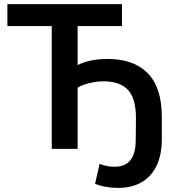

<svg xmlns="http://www.w3.org/2000/svg" viewBox="-20 -725 860 935"><path d="M556 190Q525 190 496 185Q467 180 443 170L465 73Q482 80 500.5 83.5Q519 87 540 87Q589 87 615 55Q641 23 641 -44L642 -151Q642 -245 603.5 -287Q565 -329 483 -329Q460 -329 437.5 -325Q415 -321 394.5 -314.5Q374 -308 358 -298V0H232V-598H16V-705H574V-598H358V-408Q375 -417 398 -424Q421 -431 448.5 -434.5Q476 -438 503 -438Q632 -438 700 -368Q768 -298 768 -156V-48Q768 29 742.5 82Q717 135 669.5 162.5Q622 190 556 190Z"/></svg>

Font: Nunito Sans 10pt SemiCondensed
Style: Bold
Weight: 700
Width: 4
Designer: Vernon Adams
Foundry: Vernon Adams
Version: Version 3.101;gftools[0.9.27]